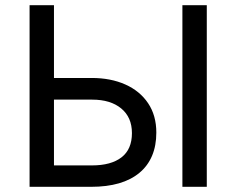

<svg xmlns="http://www.w3.org/2000/svg" viewBox="-20 -720 912 740"><path d="M94 0V-700H188V-419.5H333.5Q406.5 -419.5 462.8 -394.5Q519 -369.5 550.8 -322.2Q582.5 -275 582.5 -209Q582.5 -158.5 566 -119.5Q549.5 -80.5 517.2 -53.8Q485 -27 438.5 -13.5Q392 0 331.5 0ZM188 -82.5H334.5Q408 -82.5 448.2 -113.5Q488.5 -144.5 488.5 -207Q488.5 -268 447.2 -302Q406 -336 335.5 -336H188ZM683 0V-700H777V0Z"/></svg>

Font: Geologica Cursive Light
Style: Regular
Weight: 300
Designer: Sindre Bremnes, Frode Helland
Foundry: Monokrom Skriftforlag AS
Version: Version 1.010;gftools[0.9.28]